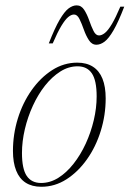

<svg xmlns="http://www.w3.org/2000/svg" viewBox="-20 -704 495 734"><path d="M275.5 -464.5Q311 -464.5 335.2 -449Q359.5 -433.5 371.8 -403Q384 -372.5 384 -328Q384 -264 365.2 -203.5Q346.5 -143 312.5 -95Q278.5 -47 234 -18.5Q189.5 10 138 10Q102.5 10 78.2 -5.5Q54 -21 41.8 -51.8Q29.5 -82.5 29.5 -127Q29.5 -190.5 48.2 -251Q67 -311.5 101 -359.5Q135 -407.5 179.5 -436Q224 -464.5 275.5 -464.5ZM137 -4.5Q171.5 -4.5 203 -24.2Q234.5 -44 261.2 -78Q288 -112 307.8 -155Q327.5 -198 338.5 -244.5Q349.5 -291 349.5 -335.5Q349.5 -396.5 331.2 -423.5Q313 -450.5 276.5 -450.5Q242 -450.5 210.5 -430.5Q179 -410.5 152.2 -376.8Q125.5 -343 105.8 -300Q86 -257 75 -210.2Q64 -163.5 64 -119Q64 -58.5 82.2 -31.5Q100.5 -4.5 137 -4.5ZM455 -678.5Q432.5 -620 414 -588.2Q395.5 -556.5 379.8 -544.8Q364 -533 348.5 -533Q331 -533 319.8 -550.5Q308.5 -568 300.5 -590.8Q292.5 -613.5 284 -631Q275.5 -648.5 263 -648.5Q252.5 -648.5 240.8 -638.8Q229 -629 214.5 -605Q200 -581 181.5 -538H166.5Q189.5 -597 208 -628.5Q226.5 -660 242.2 -671.8Q258 -683.5 273 -683.5Q291 -683.5 302 -666.2Q313 -649 321 -626Q329 -603 337.5 -585.8Q346 -568.5 358.5 -568.5Q369 -568.5 381 -578Q393 -587.5 407.5 -611.8Q422 -636 440 -678.5Z"/></svg>

Font: Newsreader 36pt ExtraLight
Style: Italic
Weight: 250
Italic angle: -17°
Designer: Hugues Gentile
Foundry: Production Type
Version: Version 1.003